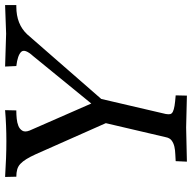

<svg xmlns="http://www.w3.org/2000/svg" viewBox="-20 -730 753 753"><g transform="rotate(-90 356.5 -353.5)"><path d="M358 3 233 0Q232 0 99 3L101 -41Q113 -42 128.5 -42.5Q144 -43 157.5 -46Q171 -49 181.5 -56.5Q192 -64 195 -80L250 -315L128 -590Q118 -612 109 -626.5Q100 -641 90.5 -650Q81 -659 68.5 -662.5Q56 -666 40 -666L39 -710Q117 -705 179 -705Q241 -705 301 -710L300 -666H296Q284 -666 268 -664.5Q252 -663 239.5 -658Q227 -653 220.5 -642.5Q214 -632 221 -614L327 -372L513 -600Q543 -633 529.5 -647Q516 -661 474 -666L472 -710L601 -706L713 -710V-666H707Q638 -666 598 -623L345 -333L286 -80Q284 -69 285.5 -62.5Q287 -56 295 -52Q303 -48 318 -45.5Q333 -43 359 -41Z"/></g></svg>

Font: Lusitana
Style: Italic
Weight: 400
Italic angle: -12°
Designer: Ana Paula Megda
Foundry: Ana Paula Megda
Version: Version 1.000; ttfautohint (v1.1) -l 8 -r 50 -G 200 -x 14 -D